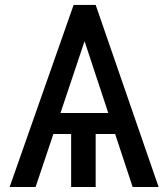

<svg xmlns="http://www.w3.org/2000/svg" viewBox="-20 -747 671 767"><path d="M509.9 0H613.6L362.2 -727.3H274.1L18.5 0H122.2L193.2 -211.6H264.2V0H362.2V-211.6H440ZM412.6 -295.5H221.6L317.8 -582.4Z"/></svg>

Font: Karasuma Gothic
Style: Regular
Weight: 400
Designer: Rasmus Andersson, Ryoko Nishizuka
Foundry: Genbu
Version: Version 1.00